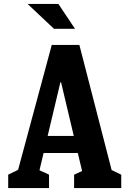

<svg xmlns="http://www.w3.org/2000/svg" viewBox="-20 -959 660 979"><path d="M21.8 -68.5 99.4 -106.2 60.9 -50.8 244 -730H384.7L558.8 -54.8L520.6 -105.9L598.2 -68.2V-0.2H357.9V-68.2L440.6 -106.8L406.2 -54.8L291.4 -539.5H288L171.8 -50.8L147.3 -106.6L230 -68.5V0H21.8ZM175.5 -266H441.2V-178.7H175.5ZM120.6 -939H277.7L362.4 -812.1H255.4Z"/></svg>

Font: Monaspace Xenon Var ExtraLight
Style: Regular
Weight: 200
Designer: Riley Cran and the Lettermatic Team
Version: Version 1.200 (Monaspace Xenon Var)